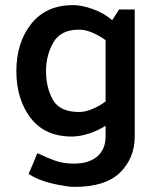

<svg xmlns="http://www.w3.org/2000/svg" viewBox="-20 -522 619 751"><path d="M393 -365Q368 -383 341 -394.5Q314 -406 289 -406Q217 -406 188.5 -355.5Q160 -305 160 -245Q160 -179 187 -131.5Q214 -84 289 -84Q314 -84 341 -95.5Q368 -107 393 -125ZM507 12Q507 96 450 152.5Q393 209 272 209Q241 209 185 196Q129 183 92 158Q101 138 109.5 117.5Q118 97 126 77Q166 96 197.5 107Q229 118 269 118Q328 118 360.5 90Q393 62 393 11V-30Q363 -11 327.5 0.5Q292 12 261 12Q155 12 99.5 -61Q44 -134 44 -244Q44 -355 102 -428.5Q160 -502 266 -502Q301 -502 344.5 -486Q388 -470 419 -443L446 -485H507Z"/></svg>

Font: Palanquin SemiBold
Style: Regular
Weight: 600
Designer: Pria Ravichandran
Version: Version 1.0.4